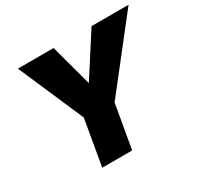

<svg xmlns="http://www.w3.org/2000/svg" viewBox="-154 -906 1119 1088"><g transform="rotate(-30 405.0 -362.5)"><path d="M810.1 -725.1 464.8 -285.2 415 0H219.2L271 -298.8L85.9 -725.1H319.8L393.1 -453.1L567.9 -725.1Z"/></g></svg>

Font: Stilu Bold
Style: Italic
Weight: 700
Italic angle: -10°
Designer: Genilson Lima Santos
Foundry: Genilson Lima Santos
Version: Version 1.200;PS 001.200;hotconv 1.0.88;makeotf.lib2.5.64775